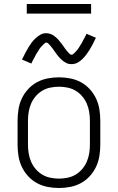

<svg xmlns="http://www.w3.org/2000/svg" viewBox="-20 -929 590 961"><path d="M275 12Q247 12 218.5 6.5Q190 1 165 -12.5Q140 -26 120.5 -47.5Q101 -69 89 -94.5Q77 -120 72.5 -148.5Q68 -177 68 -205V-325Q68 -353 72.5 -381.5Q77 -410 89 -435.5Q101 -461 120.5 -482.5Q140 -504 165 -517.5Q190 -531 218.5 -536.5Q247 -542 275 -542Q303 -542 331.5 -536.5Q360 -531 385 -517.5Q410 -504 429.5 -482.5Q449 -461 461 -435.5Q473 -410 477.5 -381.5Q482 -353 482 -325V-205Q482 -177 477.5 -148.5Q473 -120 461 -94.5Q449 -69 429.5 -47.5Q410 -26 385 -12.5Q360 1 331.5 6.5Q303 12 275 12ZM275 -35Q297 -35 318.5 -39.5Q340 -44 358.5 -55Q377 -66 391.5 -83Q406 -100 414.5 -120Q423 -140 426.5 -161.5Q430 -183 430 -205V-325Q430 -347 426.5 -368.5Q423 -390 414.5 -410Q406 -430 391.5 -447Q377 -464 358.5 -475Q340 -486 318.5 -490.5Q297 -495 275 -495Q253 -495 231.5 -490.5Q210 -486 191.5 -475Q173 -464 158.5 -447Q144 -430 135.5 -410Q127 -390 123.5 -368.5Q120 -347 120 -325V-205Q120 -183 123.5 -161.5Q127 -140 135.5 -120Q144 -100 158.5 -83Q173 -66 191.5 -55Q210 -44 231.5 -39.5Q253 -35 275 -35ZM338 -608Q332 -608 326 -609Q320 -610 314.5 -612.5Q309 -615 303.5 -618.5Q298 -622 293.5 -625.5Q289 -629 284.5 -633.5Q280 -638 276 -642.5Q272 -647 268 -652Q264 -657 260.5 -662Q257 -667 253 -672.5Q249 -678 245.5 -683Q242 -688 238 -693Q234 -698 230.5 -702Q227 -706 222 -711Q217 -716 212 -716Q208 -716 205 -713.5Q202 -711 199.5 -708.5Q197 -706 193 -702Q189 -698 187 -696Q185 -694 183.5 -692Q182 -690 180 -687.5Q178 -685 176 -682Q174 -679 172.5 -676Q171 -673 169 -670Q167 -667 164.5 -663.5Q162 -660 160 -656Q158 -652 156 -648Q154 -644 151.5 -639.5Q149 -635 146.5 -630.5Q144 -626 141.5 -621Q139 -616 137 -611L90 -631Q99 -649 107 -664.5Q115 -680 123 -693Q131 -706 138.5 -716Q146 -726 157.5 -737Q169 -748 182.5 -755.5Q196 -763 212 -763Q218 -763 224 -761.5Q230 -760 235.5 -758Q241 -756 246.5 -752.5Q252 -749 256.5 -745Q261 -741 265.5 -737Q270 -733 274 -728Q278 -723 282 -718Q286 -713 289.5 -708.5Q293 -704 297 -698.5Q301 -693 304.5 -687.5Q308 -682 312 -677.5Q316 -673 319.5 -669Q323 -665 328 -660Q333 -655 338 -655Q342 -655 345 -657.5Q348 -660 350.5 -662Q353 -664 357 -668.5Q361 -673 363 -675Q365 -677 366.5 -679Q368 -681 370 -683.5Q372 -686 374 -689Q376 -692 377.5 -695Q379 -698 381 -701Q383 -704 385.5 -707.5Q388 -711 390 -715Q392 -719 394 -723Q396 -727 398.5 -731.5Q401 -736 403.5 -740.5Q406 -745 408.5 -750Q411 -755 413 -760L460 -740Q451 -721 443 -705.5Q435 -690 427 -677.5Q419 -665 411.5 -655Q404 -645 392.5 -633.5Q381 -622 367.5 -615Q354 -608 338 -608ZM436 -861H114V-909H436Z"/></svg>

Font: Lode Dark
Style: Regular
Weight: 400
Monospace: yes
Designer: Belleve Invis
Foundry: Belleve Invis
Version: Version 29.2.0; ttfautohint (v1.8.3)